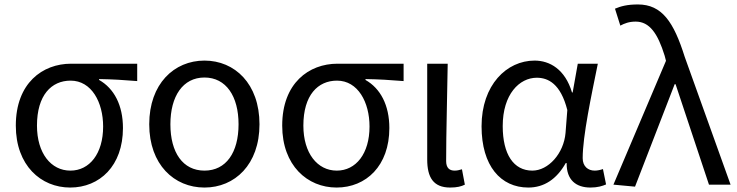

<svg xmlns="http://www.w3.org/2000/svg" viewBox="-20 -829 3308 862"><path d="M295 13C428 13 532 -85 532 -254C532 -357 492 -432 425 -470V-474C485 -473 535 -470 596 -465V-543H299C171 -543 51 -456 51 -265C51 -86 164 13 295 13ZM296 -63C209 -63 146 -141 146 -265C146 -402 211 -467 297 -467C391 -467 443 -370 443 -261C443 -139 382 -63 296 -63Z M898 13C1034 13 1145 -90 1145 -271C1145 -453 1034 -557 898 -557C762 -557 650 -453 650 -271C650 -90 762 13 898 13ZM898 -63C801 -63 745 -144 745 -271C745 -397 801 -481 898 -481C995 -481 1051 -397 1051 -271C1051 -144 995 -63 898 -63Z M1491 13C1624 13 1728 -85 1728 -254C1728 -357 1688 -432 1621 -470V-474C1681 -473 1731 -470 1792 -465V-543H1495C1367 -543 1247 -456 1247 -265C1247 -86 1360 13 1491 13ZM1492 -63C1405 -63 1342 -141 1342 -265C1342 -402 1407 -467 1493 -467C1587 -467 1639 -370 1639 -261C1639 -139 1578 -63 1492 -63Z M2001 13C2032 13 2051 8 2067 0L2054 -69C2042 -65 2031 -63 2021 -63C1998 -63 1983 -75 1983 -106C1983 -237 1988 -396 1990 -543H1898V-113C1898 -32 1926 13 2001 13Z M2352 13C2422 13 2479 -24 2520 -97H2524C2523 -21 2566 13 2631 13C2663 13 2685 6 2701 -1L2687 -70C2676 -66 2662 -63 2650 -63C2620 -63 2596 -82 2596 -119C2596 -218 2635 -400 2664 -543H2574L2551 -414H2548C2517 -518 2448 -557 2380 -557C2255 -557 2142 -448 2142 -262C2142 -84 2228 13 2352 13ZM2370 -63C2286 -63 2237 -136 2237 -263C2237 -406 2312 -480 2390 -480C2441 -480 2497 -453 2527 -335L2519 -232C2511 -140 2442 -63 2370 -63Z M2831 9 3009 -451H3013L3163 0H3260L3054 -574C3005 -730 2952 -809 2844 -809C2796 -809 2767 -801 2741 -790L2765 -714C2784 -724 2804 -732 2834 -732C2896 -732 2933 -679 2964 -579L2970 -556L2734 0Z"/></svg>

Font: Source Han Sans TC
Style: Regular
Weight: 400
Designer: Ryoko NISHIZUKA 西塚涼子 (kana, bopomofo & ideographs); Paul D. Hunt (Latin, Greek & Cyrillic); Sandoll Communications 산돌커뮤니
Foundry: Adobe
Version: Version 2.002;hotconv 1.0.116;makeotfexe 2.5.65601